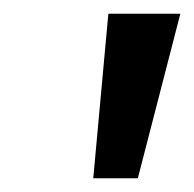

<svg xmlns="http://www.w3.org/2000/svg" viewBox="-20 -720 283 280"><path d="M138 -700H243L181 -460H116Z"/></svg>

Font: Scada
Style: Italic
Weight: 400
Italic angle: -10°
Designer: Jovanny Lemonad
Foundry: Jovanny Lemonad
Version: Version 4.100;PS 004.100;hotconv 1.0.88;makeotf.lib2.5.64775